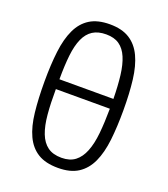

<svg xmlns="http://www.w3.org/2000/svg" viewBox="-139 -841 832 953"><g transform="rotate(20 277.5 -364.0)"><path d="M419.9 -400.9Q418.9 -470.2 412.4 -524.2Q405.8 -578.1 390.1 -615Q374.5 -651.9 347.4 -670.9Q320.3 -689.9 277.8 -689.9Q234.9 -689.9 207 -672.1Q179.2 -654.3 163.1 -618.4Q147 -582.5 140.9 -528.3Q134.8 -474.1 134.8 -400.9ZM277.8 -743.2Q341.8 -743.2 382.3 -717.5Q422.9 -691.9 445.8 -643.1Q468.8 -594.2 477.3 -524.2Q485.8 -454.1 485.8 -365.2Q485.8 -276.9 477.8 -206.5Q469.7 -136.2 447 -86.9Q424.3 -37.6 383.5 -11.2Q342.8 15.1 277.8 15.1Q211.4 15.1 170.7 -10.3Q129.9 -35.6 107.2 -84.2Q84.5 -132.8 76.7 -203.6Q68.8 -274.4 68.8 -365.2Q68.8 -454.6 77.4 -524.9Q85.9 -595.2 108.9 -643.8Q131.8 -692.4 172.6 -717.8Q213.4 -743.2 277.8 -743.2ZM134.8 -349.1Q134.3 -274.4 139.4 -216.6Q144.5 -158.7 159.9 -118.9Q175.3 -79.1 203.4 -58.6Q231.4 -38.1 276.9 -38.1Q320.8 -38.1 348.4 -59.3Q376 -80.6 391.8 -120.4Q407.7 -160.2 413.6 -218Q419.4 -275.9 419.9 -349.1Z"/></g></svg>

Font: Clear Sans Light
Style: Regular
Weight: 300
Foundry: Intel Corporation
Version: Version 1.00